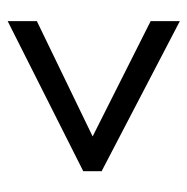

<svg xmlns="http://www.w3.org/2000/svg" viewBox="-14 -614 500 513"><g transform="rotate(90 236.5 -357.0)"><path d="M36 -205 344 -354 36 -509V-587L437 -378V-329L36 -127Z"/></g></svg>

Font: Noto Sans Hebrew Condensed
Style: Regular
Weight: 400
Width: 3
Designer: Monotype Design Team
Foundry: Monotype Imaging Inc.
Version: Version 2.004; ttfautohint (v1.8.4.7-5d5b)